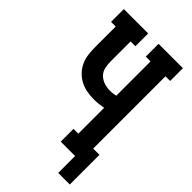

<svg xmlns="http://www.w3.org/2000/svg" viewBox="-260 -814 1020 1020"><g transform="rotate(45 250.0 -304.0)"><path d="M397 127V0H289V-96H325V-290Q308 -287 290 -285Q272 -283 254 -283Q227 -283 200.5 -288Q174 -293 150.5 -305.5Q127 -318 108.5 -338Q90 -358 79.5 -382.5Q69 -407 66 -434Q63 -461 63 -488V-639H28V-735H211V-639H175V-488Q175 -466 180 -443.5Q185 -421 201 -405.5Q217 -390 238.5 -383Q260 -376 282 -376Q293 -376 304 -377.5Q315 -379 325 -381V-639H289V-735H472V-639H437V-96H484V127Z"/></g></svg>

Font: Iosevka Gothic
Style: Bold
Weight: 700
Monospace: yes
Designer: Belleve Invis
Foundry: Belleve Invis
Version: Version 15.5.1; ttfautohint (v1.8.4)